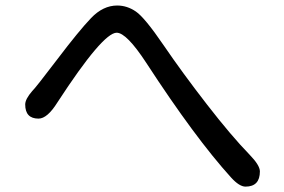

<svg xmlns="http://www.w3.org/2000/svg" viewBox="-20 -695 1040 703"><path d="M407.2 -575.2Q356.4 -575.2 190.4 -320.3Q153.3 -260.7 121.1 -260.7Q72.3 -260.7 72.3 -312.5Q72.3 -332 97.7 -361.3Q109.4 -372.1 189.5 -477.5Q269.5 -583 313.5 -628.9Q357.4 -674.8 409.2 -674.8Q445.3 -674.8 477.5 -652.8Q509.8 -630.9 579.1 -529.3Q648.4 -427.7 737.8 -312.5Q827.1 -197.3 893.6 -128.9Q931.6 -89.8 931.6 -67.4Q931.6 -11.7 878.9 -11.7Q856.4 -11.7 826.2 -44.9Q694.3 -190.4 515.6 -464.8Q443.4 -575.2 407.2 -575.2Z"/></svg>

Font: jf-openhuninn-1.0
Style: Regular
Weight: 400
Designer: [Kosugi Maru]
      Designed by Motoya company      

      [Varela Round]
      Joe Prince(Latin component); Avraham Co
Foundry: justfont CO.,LTD.
Version: 1.0